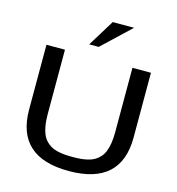

<svg xmlns="http://www.w3.org/2000/svg" viewBox="-146 -1168 1207 1307"><g transform="rotate(15 458.0 -514.5)"><path d="M485.8 -1043H636.2L437 -855H370.1ZM695.8 -776.9H826.2V-320.8Q826.2 14.2 458 14.2Q89.8 14.2 89.8 -320.8V-776.9H220.2V-320.8Q220.2 -277.8 225.8 -244.1Q231.4 -210.4 241.5 -185.8Q251.5 -161.1 267.6 -143.3Q283.7 -125.5 302.5 -114.3Q321.3 -103 346.9 -96.4Q372.6 -89.8 398.4 -87.4Q424.3 -85 458 -85Q491.7 -85 517.6 -87.4Q543.5 -89.8 569.1 -96.4Q594.7 -103 613.5 -114.3Q632.3 -125.5 648.4 -143.3Q664.6 -161.1 674.6 -185.8Q684.6 -210.4 690.2 -244.1Q695.8 -277.8 695.8 -320.8Z"/></g></svg>

Font: Sporting Grotesque
Style: Regular
Weight: 400
Designer: Lucas LE BIHAN
Foundry: Lucas LE BIHAN
Version: Version 2.001;PS 2.1;hotconv 1.0.88;makeotf.lib2.5.647800